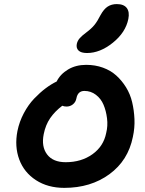

<svg xmlns="http://www.w3.org/2000/svg" viewBox="-20 -912 705 935"><path d="M403.8 -653.8Q375 -653.8 362.5 -665.8Q350.1 -677.7 354 -698.2Q357.4 -713.4 367.7 -725.3Q377.9 -737.3 398.9 -752.9Q425.3 -772.5 439.9 -790.5Q454.6 -808.6 469.2 -837.9Q485.8 -868.2 504.6 -880.1Q523.4 -892.1 548.8 -892.1Q583 -892.1 597.4 -873Q611.8 -854 605 -819.8Q591.8 -753.9 529.5 -703.9Q467.3 -653.8 403.8 -653.8ZM293 2.9Q212.9 2.9 155 -34.7Q97.2 -72.3 73.7 -135.5Q50.3 -198.7 64.9 -273.9Q74.2 -319.8 96.2 -361.1Q118.2 -402.3 146.5 -431.9Q174.8 -461.4 202.1 -481.9Q229.5 -502.4 255.9 -515.1Q273.4 -550.8 311.3 -573.5Q349.1 -596.2 399.9 -596.2Q443.8 -596.2 481.4 -582.5Q519 -568.8 546.1 -544.4Q573.2 -520 593.8 -486.8Q614.3 -453.6 623.5 -414.6Q632.8 -375.5 634.8 -332.3Q636.7 -289.1 627 -245.1Q604 -130.4 512.9 -63.7Q421.9 2.9 293 2.9ZM192.9 -258.8Q180.7 -198.2 209.2 -160.2Q237.8 -122.1 299.8 -122.1Q376 -122.1 430.2 -160.9Q484.4 -199.7 497.1 -264.2Q505.9 -299.3 501.2 -335.9Q496.6 -372.6 484.1 -402.1Q471.7 -431.6 447 -450.4Q422.4 -469.2 391.1 -469.2Q358.9 -469.2 352.1 -433.1Q348.6 -414.6 335 -403.8Q321.3 -393.1 304.2 -393.1Q292.5 -393.1 283.2 -397Q246.6 -369.1 224.1 -336.2Q201.7 -303.2 192.9 -258.8Z"/></svg>

Font: Shantell Sans Irregular Bouncy
Style: Italic
Weight: 600
Italic angle: -11.31°
Designer: Stephen Nixon, Anya Danilova, Shantell Martin
Foundry: Arrow Type
Version: Version 1.006;[9816181b4]